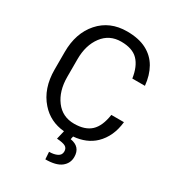

<svg xmlns="http://www.w3.org/2000/svg" viewBox="-219 -845 1078 1187"><g transform="rotate(30 320.0 -252.0)"><path d="M292 217 288.5 165Q323 165 346.2 153.5Q369.5 142 369.5 116.5Q369.5 93 352.2 83Q335 73 290.5 70L305 9Q203 0 138.5 -73.5Q64 -157.5 64 -292.5V-418Q64 -552.5 138.2 -636.8Q212.5 -721 335.5 -721Q419 -721 474.8 -691.8Q530.5 -662.5 560.8 -609.5Q591 -556.5 598 -484.5H508Q496 -565.5 456 -606.8Q416 -648 335.5 -648Q251.5 -648 203 -583.2Q154.5 -518.5 154.5 -419V-292.5Q154.5 -192 203 -127.2Q251.5 -62.5 335.5 -62.5Q412.5 -62.5 454 -101Q495.5 -139.5 508 -225H598Q586.5 -117.5 520 -53.5Q463 1 370 9L365.5 30.5Q440 42.5 440 115Q440 160.5 403.8 188.8Q367.5 217 292 217Z"/></g></svg>

Font: Roberto Sans
Style: Regular
Weight: 400
Designer: Google (font) & Cristiano Sobral (main changes)
Version: Version 1.500; ttfautohint (v1.8.4.7-5d5b-dirty)